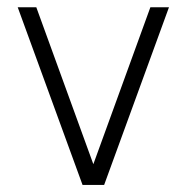

<svg xmlns="http://www.w3.org/2000/svg" viewBox="-20 -522 527 542"><path d="M274 0H213L30 -501.5H82.5L243.5 -58.5L404.5 -501.5H457Z"/></svg>

Font: Urbanist ExtraLight
Style: Regular
Weight: 200
Designer: Corey Hu
Foundry: Corey Hu
Version: Version 1.330; ttfautohint (v1.8.4.7-5d5b)